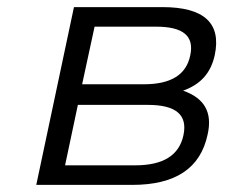

<svg xmlns="http://www.w3.org/2000/svg" viewBox="-20 -520 640 540"><path d="M82 0H352C474 0 544 -47 564 -142C578 -204 555 -244 495 -265C545 -283 573 -315 584 -365C603 -455 554 -500 437 -500H188ZM163 -55 199 -225H396C475 -225 508 -197 496 -140C484 -83 439 -55 360 -55ZM211 -283 246 -445H419C495 -445 527 -419 515 -364C504 -310 461 -283 385 -283Z"/></svg>

Font: LT Wave Mono Light
Style: Italic
Weight: 300
Designer: Daniel Lyons
Version: Version 2.5 (Glyphs App)